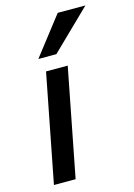

<svg xmlns="http://www.w3.org/2000/svg" viewBox="-114 -804 602 864"><g transform="rotate(-15 186.5 -372.0)"><path d="M27 0 125 -503H226L128 0ZM106 -566 244 -744H373L190 -566Z"/></g></svg>

Font: REM
Style: Italic
Weight: 400
Italic angle: -11°
Designer: Octavio Pardo
Foundry: Ashler Design
Version: Version 1.005;gftools[0.9.28]